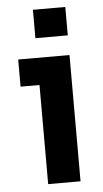

<svg xmlns="http://www.w3.org/2000/svg" viewBox="-52 -734 411 768"><g transform="rotate(-5 154.0 -350.0)"><path d="M110 0H240V-507H34V-398H110ZM110 -586H240V-700H110Z"/></g></svg>

Font: Finlandica SemiBold
Style: Regular
Weight: 600
Designer: Niklas Ekholm, Juho Hiilivirta, Jaakko Suomalainen
Foundry: Helsinki Type Studio
Version: Version 2.000;Glyphs 3.2 (3202)